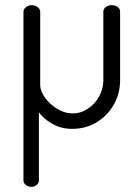

<svg xmlns="http://www.w3.org/2000/svg" viewBox="-20 -493 530 745"><path d="M102 232Q89 232 80 224.5Q71 217 71 207V-448Q71 -457 80.5 -465Q90 -473 103 -473Q117 -473 126.5 -465Q136 -457 136 -448V-163Q136 -147 146 -128Q156 -109 174 -92Q192 -75 214.5 -64Q237 -53 262 -53Q294 -53 321.5 -71.5Q349 -90 365 -119.5Q381 -149 381 -181V-448Q381 -459 391 -466Q401 -473 413 -473Q427 -473 436.5 -466Q446 -459 446 -448V-181Q446 -130 421.5 -87Q397 -44 355 -18.5Q313 7 260 7Q217 7 183 -12.5Q149 -32 131 -57V207Q131 217 122.5 224.5Q114 232 102 232Z"/></svg>

Font: Dosis ExtraLight
Style: Regular
Weight: 400
Version: Version 3.001; ttfautohint (v1.8.2)